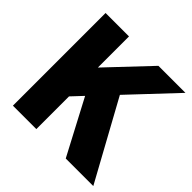

<svg xmlns="http://www.w3.org/2000/svg" viewBox="-178 -867 1030 1030"><g transform="rotate(45 337.0 -351.5)"><path d="M58.1 0V-703.1H235.8V-466.8L459 -703.1H664.1L422.9 -446.8L668 0H459L294.9 -311L235.8 -248V0Z"/></g></svg>

Font: LT Superior Black
Style: Regular
Weight: 900
Designer: Daniel Lyons
Foundry: LyonsType
Version: Version 2.005